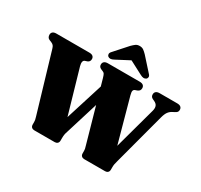

<svg xmlns="http://www.w3.org/2000/svg" viewBox="-184 -1173 1487 1417"><g transform="rotate(30 559.0 -464.0)"><path d="M530.5 -544.5 607 -533.5 476.5 -110.5Q471.5 -96.5 469.2 -83.5Q467 -70.5 467 -52.5V-32Q467 -16 457.8 -8Q448.5 0 435.5 0H261Q247.5 0 238.5 -8Q229.5 -16 229.5 -32V-52.5Q229.5 -62.5 228 -70Q226.5 -77.5 221.5 -94.5L75.5 -587.5Q70.5 -605 63.5 -613Q56.5 -621 43.5 -626.5L25 -634Q14.5 -638.5 9.8 -647.5Q5 -656.5 5 -667.5Q5 -682.5 15 -691.2Q25 -700 46 -700H326Q347 -700 357 -691.2Q367 -682.5 367 -667.5Q367 -644.5 345.5 -636.5L328.5 -631Q316.5 -627 313.8 -613.8Q311 -600.5 317 -578.5L452 -112L378.5 -61ZM885 -667Q885 -682.5 895.2 -691.2Q905.5 -700 926.5 -700H1074.5Q1096 -700 1106 -691.2Q1116 -682.5 1116 -667Q1116 -655.5 1110.5 -648.5Q1105 -641.5 1091 -634.5L1077 -627.5Q1058 -618 1045.2 -601.2Q1032.5 -584.5 1023.5 -551L906 -110.5Q900 -89 898 -77.8Q896 -66.5 896 -52.5V-32Q896 -16 887 -8Q878 0 865 0H686Q673 0 664 -8Q655 -16 655 -32V-52.5Q655 -61 653.5 -68.8Q652 -76.5 646.5 -94.5L507 -587.5Q500 -611.5 495.2 -618.8Q490.5 -626 482 -629.5L464.5 -637Q453.5 -642 448.5 -649Q443.5 -656 443.5 -667Q443.5 -682.5 453.8 -691.2Q464 -700 485 -700H755Q776 -700 786 -691.2Q796 -682.5 796 -667Q796 -655 790.2 -647.2Q784.5 -639.5 772 -634.5L757.5 -629.5Q745.5 -625.5 742.5 -614.8Q739.5 -604 746.5 -578L875.5 -110L808.5 -61L945.5 -561Q952.5 -586 946.5 -603.2Q940.5 -620.5 917 -631L905 -636.5Q894.5 -641.5 889.8 -648.8Q885 -656 885 -667ZM672.5 -831.5H576.5L738 -747Q769.5 -730 787.5 -745Q794.5 -750.5 795.5 -761.5Q796.5 -772.5 784 -785L686.5 -893.5Q671 -909.5 657.8 -919Q644.5 -928.5 624.5 -928.5Q604.5 -928.5 591.5 -919Q578.5 -909.5 562.5 -893.5L465.5 -785Q453.5 -772.5 454.5 -761.5Q455.5 -750.5 462 -745Q480.5 -730 511 -747Z"/></g></svg>

Font: Fraunces Black
Style: Regular
Weight: 900
Version: Version 1.000;[b76b70a41]